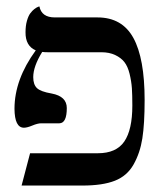

<svg xmlns="http://www.w3.org/2000/svg" viewBox="-20 -575 514 595"><path d="M390.1 -248Q390.1 -280.3 388.7 -301.8Q387.2 -323.2 381.6 -346.2Q376 -369.1 365.5 -382.6Q355 -396 336.9 -404.5Q318.8 -413.1 293.9 -413.1H127.9Q123.5 -413.1 119.1 -413.3Q114.7 -413.6 110.8 -414.1Q83 -369.1 83 -335.9Q83 -313 94.5 -302Q106 -291 140.1 -285.2Q187 -276.4 187 -240.2Q187 -193.4 164.1 -192.9H107.9Q96.7 -192.9 80.3 -186Q64 -179.2 54.2 -179.2Q25.4 -179.2 24.9 -237.8Q24.9 -328.6 90.8 -418.9Q58.6 -432.6 59.1 -475.1Q59.1 -495.1 63.5 -510.5Q67.9 -525.9 74 -533.9Q80.1 -542 86.4 -546.9Q92.8 -551.8 97.7 -553.7L102.1 -555.2Q108.9 -521 149.9 -521H282.2Q358.4 -521 393.3 -457.5Q428.2 -394 428.2 -265.1Q428.2 -190.9 421.1 -146Q414.1 -101.1 394 -65.4Q374 -29.8 335.9 -14.9Q297.9 0 235.8 0H46.9L73.2 -100.1H283.2Q340.3 -100.1 365.2 -136.5Q390.1 -172.9 390.1 -248Z"/></svg>

Font: Biolilbert
Style: Regular
Weight: 400
Designer: Philipp H. Poll
Foundry: Philipp H. Poll
Version: Version 1.1.0